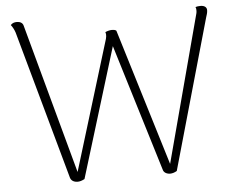

<svg xmlns="http://www.w3.org/2000/svg" viewBox="-51 -760 998 829"><g transform="rotate(-5 448.0 -346.0)"><path d="M847 -701C838 -701 832 -700 825 -698C828 -693 828 -687 828 -681C828 -674 825 -664 823 -657L657 -33L476 -626C472 -630 464 -631 456 -631C448 -631 436 -628 428 -624C430 -619 432 -610 428 -595L256 -33L79 -683C76 -695 65 -701 51 -701C40 -701 31 -698 24 -690C30 -683 38 -669 42 -656L221 -11C225 2 237 9 253 9C262 9 272 6 283 0L455 -561L623 -11C626 2 639 9 654 9C663 9 673 6 683 0L867 -649C870 -658 874 -670 874 -679C875 -693 864 -701 847 -701Z"/></g></svg>

Font: Arima Koshi ExtraLight
Style: Regular
Weight: 275
Designer: Joana Correia and Natanael Gama
Foundry: NDISCOVER
Version: Version 1.019;PS 001.019;hotconv 1.0.88;makeotf.lib2.5.64775